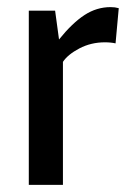

<svg xmlns="http://www.w3.org/2000/svg" viewBox="-20 -520 356 540"><path d="M61 0V-490H135L146 -409Q183.5 -455.5 217.8 -477.8Q252 -500 291 -500Q303.5 -500 314 -497L305 -398Q298.5 -399.5 291.2 -400.2Q284 -401 275 -401Q236 -401 203.2 -383.8Q170.5 -366.5 157 -346V0Z"/></svg>

Font: Cabin Resolve
Style: Regular-Resolve
Weight: 400
Designer: Pablo Impallari
Foundry: Pablo Impallari. http://www.impallari.com Igino Marini. http://www.ikern.com
Version: Version 3.001